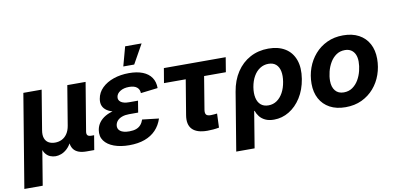

<svg xmlns="http://www.w3.org/2000/svg" viewBox="-104 -1024 3089 1498"><g transform="rotate(-10 1440.0 -275.5)"><path d="M-19.5 204.1 103 -535.6H248L196.3 -223.1Q189.9 -185.1 199 -159.9Q208 -134.8 229.2 -122.6Q250.5 -110.4 279.8 -110.4Q310.1 -110.4 334.7 -122.8Q359.4 -135.3 376.2 -160.4Q393.1 -185.5 399.4 -223.1L451.2 -535.6H596.2L532.7 -153.8Q529.3 -133.3 537.6 -123.8Q545.9 -114.3 567.4 -114.3H589.4L570.3 0H509.3Q438.5 0 409.4 -35.9Q380.4 -71.8 391.6 -139.6L399.9 -189H423.8Q415 -134.3 397.2 -98.6Q379.4 -63 356.7 -42.5Q334 -22 310.5 -13.4Q287.1 -4.9 266.1 -4.9Q244.6 -4.9 223.4 -13.4Q202.1 -22 186.3 -42.5Q170.4 -63 164.3 -98.6Q158.2 -134.3 167 -189H190.9L126 204.1Z M847.2 10.3Q778.8 10.3 727.3 -8.5Q675.8 -27.3 649.9 -62.7Q624 -98.1 632.3 -148.4Q637.7 -180.7 656.5 -206.1Q675.3 -231.4 706.1 -249.3Q736.8 -267.1 779.3 -276.4Q821.8 -285.6 875 -285.6H967.8L958.5 -228.5H886.2Q855.5 -228.5 831.8 -220.2Q808.1 -211.9 794.2 -197Q780.3 -182.1 776.4 -161.6Q771.5 -131.8 794.4 -114Q817.4 -96.2 866.2 -96.2Q898.4 -96.2 920.7 -104.5Q942.9 -112.8 957 -129.2Q971.2 -145.5 979.5 -169.9L1110.4 -154.8Q1093.3 -102.1 1058.1 -65.2Q1022.9 -28.3 970.2 -9Q917.5 10.3 847.2 10.3ZM873 -259.8Q820.8 -259.8 782.5 -267.6Q744.1 -275.4 720 -291.5Q695.8 -307.6 686.3 -331.1Q676.8 -354.5 682.1 -385.7Q690.4 -435.5 726.8 -470.9Q763.2 -506.3 818.6 -525.4Q874 -544.4 940.4 -544.4Q1004.4 -544.4 1049.1 -526.6Q1093.8 -508.8 1117.4 -474.6Q1141.1 -440.4 1141.1 -390.6L1005.9 -374.5Q1005.4 -404.3 984.6 -421.1Q963.9 -438 922.9 -438Q880.9 -438 852.8 -420.7Q824.7 -403.3 820.8 -376.5Q816.9 -351.6 838.1 -335.9Q859.4 -320.3 902.3 -320.3H973.6L963.4 -259.8ZM906.7 -603 948.2 -755.4H1078.6L993.2 -603Z M1466.8 4.9Q1383.8 4.9 1347.4 -32.5Q1311 -69.8 1323.2 -143.6L1369.1 -419.9H1196.8L1216.3 -535.6H1706.1L1687 -419.9H1514.6L1471.7 -159.7Q1467.8 -133.8 1476.8 -122.1Q1485.8 -110.4 1513.7 -110.4Q1523.9 -110.4 1538.8 -111.8Q1553.7 -113.3 1563.5 -114.3L1559.1 -3.4Q1535.2 1 1512 2.9Q1488.8 4.9 1466.8 4.9Z M1659.2 204.1 1735.4 -256.8Q1750 -345.2 1792.5 -409.7Q1835 -474.1 1899.7 -509Q1964.4 -543.9 2044.9 -543.9Q2123.5 -543.9 2177 -511Q2230.5 -478 2253.2 -415.5Q2275.9 -353 2261.7 -265.1Q2248 -181.2 2208.7 -119.4Q2169.4 -57.6 2113.5 -23.9Q2057.6 9.8 1993.7 9.8Q1952.6 9.8 1924.8 -3.7Q1897 -17.1 1880.4 -38.3Q1863.8 -59.6 1855.5 -84H1852.1L1804.7 204.1ZM1970.2 -107.4Q2007.8 -107.4 2037.1 -127.7Q2066.4 -147.9 2086.2 -184.1Q2106 -220.2 2113.8 -268.6Q2121.6 -315.9 2114.3 -351.6Q2106.9 -387.2 2084.5 -407Q2062 -426.8 2024.4 -426.8Q1987.8 -426.8 1957.5 -407.2Q1927.2 -387.7 1907 -352.3Q1886.7 -316.9 1878.4 -268.6Q1870.6 -220.2 1878.7 -183.8Q1886.7 -147.5 1909.9 -127.4Q1933.1 -107.4 1970.2 -107.4Z M2561 11.2Q2488.3 11.2 2436.5 -16.8Q2384.8 -44.9 2357.2 -95.7Q2329.6 -146.5 2329.6 -214.8Q2329.6 -280.3 2350.8 -339.6Q2372.1 -398.9 2412.4 -445.1Q2452.6 -491.2 2509.3 -517.8Q2565.9 -544.4 2636.7 -544.4Q2709.5 -544.4 2761.2 -516.4Q2813 -488.3 2840.3 -437.5Q2867.7 -386.7 2867.7 -318.4Q2867.7 -253.4 2846.9 -194.1Q2826.2 -134.8 2786.1 -88.6Q2746.1 -42.5 2689.5 -15.6Q2632.8 11.2 2561 11.2ZM2566.9 -105Q2606.4 -105 2635.7 -125.5Q2665 -146 2684.1 -178.7Q2703.1 -211.4 2712.4 -249.3Q2721.7 -287.1 2721.7 -321.3Q2721.7 -354.5 2711.2 -378.4Q2700.7 -402.3 2680.4 -415.5Q2660.2 -428.7 2630.9 -428.7Q2591.3 -428.7 2562 -408.2Q2532.7 -387.7 2513.7 -355.2Q2494.6 -322.8 2485.1 -284.9Q2475.6 -247.1 2475.6 -211.9Q2475.6 -163.1 2499.3 -134Q2522.9 -105 2566.9 -105Z"/></g></svg>

Font: Inter 20pt
Style: Bold Italic
Weight: 700
Italic angle: -9.3988°
Version: Version 4.001;git-66647c0bb